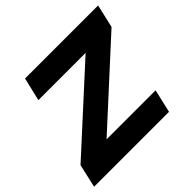

<svg xmlns="http://www.w3.org/2000/svg" viewBox="-178 -836 1011 1011"><g transform="rotate(-45 328.0 -330.0)"><path d="M-17 0 13 -131 450 -530H98L129 -660H673L643 -530L206 -130H571L541 0Z"/></g></svg>

Font: Elaine Sans
Style: Bold Italic
Weight: 700
Italic angle: -13°
Designer: Wei Huang
Foundry: Wei Huang
Version: Version 2.001;December 24, 2019;FontCreator 12.0.0.2547 64-b